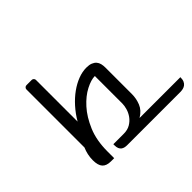

<svg xmlns="http://www.w3.org/2000/svg" viewBox="-154 -1022 1284 1284"><g transform="rotate(-45 488.0 -380.0)"><path d="M250 0Q208 0 188.5 -21.5Q169 -43 169 -91Q169 -118 174.5 -143Q180 -168 190 -191V-740Q190 -748 196 -754Q202 -760 210 -760H260Q268 -760 274 -754Q280 -748 280 -740V-346Q308 -394 343.5 -433.5Q379 -473 418 -501Q457 -529 497.5 -544.5Q538 -560 577 -560Q603 -560 620.5 -553Q638 -546 648.5 -534Q659 -522 663 -505.5Q667 -489 667 -470V-219Q667 -177 651 -137Q635 -97 590 -70H976Q976 -48 970 -34.5Q964 -21 954 -13.5Q944 -6 931.5 -3Q919 0 906 0H402Q391 0 380 -2.5Q369 -5 360.5 -11.5Q352 -18 347 -29.5Q342 -41 342 -60V-70H440Q477 -70 503 -85.5Q529 -101 545.5 -124Q562 -147 569.5 -173Q577 -199 577 -219V-480Q541 -480 490.5 -454Q440 -428 393 -376Q346 -324 313 -246Q280 -168 280 -63V0Z"/></g></svg>

Font: Warnes
Style: Regular
Weight: 400
Designer: Eduardo Rodriguez Tunni
Foundry: Eduardo Rodriguez Tunni
Version: Version 1.001